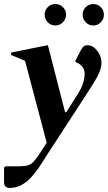

<svg xmlns="http://www.w3.org/2000/svg" viewBox="-42 -690 534 950"><path d="M6 240Q-22 240 -22 211V139L-15 133H41Q68 133 85 130.5Q102 128 114 119Q126 110 140 90.5Q154 71 175 38L189 16L82 -389L13 -418V-430L192 -466H195L280 -135H286L340 -220Q364 -258 370.5 -283Q377 -308 377 -324Q377 -342 369 -354.5Q361 -367 347 -376L331 -384V-389L356 -438Q366 -456 372.5 -461Q379 -466 392 -466Q418 -466 439 -439Q460 -412 460 -380Q460 -351 443.5 -318.5Q427 -286 390 -230L189 79Q174 102 164.5 117.5Q155 133 144.5 147.5Q134 162 116 183Q66 240 6 240ZM232 -564Q209 -564 194 -580Q179 -596 179 -617Q179 -639 194 -654.5Q209 -670 232 -670Q254 -670 269.5 -654.5Q285 -639 285 -617Q285 -596 269.5 -580Q254 -564 232 -564ZM420 -564Q397 -564 382 -580Q367 -596 367 -617Q367 -639 382 -654.5Q397 -670 420 -670Q442 -670 457 -654.5Q472 -639 472 -617Q472 -596 457 -580Q442 -564 420 -564Z"/></svg>

Font: Spectral
Style: Bold Italic
Weight: 700
Italic angle: -10°
Designer: Jean-Baptiste Levee
Foundry: Production Type
Version: Version 2.001